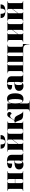

<svg xmlns="http://www.w3.org/2000/svg" viewBox="2726 -3534 1028 6521"><g transform="rotate(-90 3240.5 -273.0)"><path d="M15 0H333V-10H329C296 -10 282 -23 282 -74V-271H422V-74C422 -23 409 -10 375 -10H371V0H691V-10H680C642 -10 617 -28 617 -74V-462C617 -511 642 -526 680 -526H691V-536H371V-526H375C409 -526 422 -512 422 -463V-281H282V-462C282 -511 294 -526 328 -526H333V-536H15V-526H26C64 -526 87 -512 87 -463V-74C87 -23 65 -10 26 -10H15Z M916 10C974 10 1024 -6 1048 -80H1050V0H1307V-10H1303C1258 -10 1244 -26 1244 -80V-383C1244 -507 1167 -551 1014 -551C891 -551 789 -521 789 -445C789 -394 839 -375 945 -375C945 -501 957 -541 999 -541C1037 -541 1049 -515 1049 -434V-298L968 -295C820 -290 747 -240 747 -141C747 -43 816 10 916 10ZM989 -31C959 -31 945 -69 945 -152C945 -246 962 -282 1018 -286L1050 -288V-161C1050 -88 1026 -31 989 -31Z M1686 -606C1879 -606 1910 -680 1918 -767H1773C1770 -651 1742 -616 1684 -616C1624 -616 1598 -651 1595 -767H1449C1457 -680 1486 -606 1686 -606ZM1345 0H1658V-10H1650C1626 -10 1614 -23 1614 -59V-166L1762 -360V-64C1762 -28 1752 -10 1728 -10H1717V0H2031V-10H2020C1982 -10 1957 -28 1957 -84V-456C1957 -512 1982 -526 2020 -526H2031V-536H1717V-526H1727C1751 -526 1762 -509 1762 -483V-377L1614 -183V-482C1614 -515 1628 -526 1652 -526H1660V-536H1345V-526H1356C1394 -526 1419 -514 1419 -458V-78C1419 -22 1394 -10 1356 -10H1345Z M2060 0H2381V-10H2369C2335 -10 2325 -28 2325 -74V-273C2344 -272 2359 -264 2387 -191L2423 -98C2459 -5 2535 0 2651 0H2713V-10H2711C2679 -10 2656 -37 2615 -121L2569 -215C2533 -288 2477 -299 2408 -299C2438 -320 2456 -351 2476 -384C2500 -423 2531 -443 2566 -443C2601 -443 2625 -424 2629 -394C2667 -396 2697 -425 2697 -466C2697 -505 2671 -542 2612 -542C2564 -542 2531 -517 2487 -428C2460 -374 2439 -339 2414 -317C2390 -295 2363 -285 2325 -283V-459C2325 -512 2338 -526 2369 -526H2381V-536H2060V-526H2078C2113 -526 2130 -511 2130 -463V-76C2130 -23 2111 -10 2074 -10H2060Z M2715 221H3086V211H3060C3027 211 2988 202 2988 142V-5C2988 -47 2988 -90 2987 -132H2989C3009 -33 3047 10 3137 10C3266 10 3332 -86 3332 -271C3332 -454 3266 -549 3145 -549C3061 -549 3007 -504 2989 -400H2987V-536H2734V-526H2736C2779 -526 2793 -510 2793 -460V142C2793 202 2754 211 2721 211H2715ZM3069 -22C3023 -22 2988 -113 2988 -271C2988 -415 3020 -505 3068 -505C3114 -505 3137 -420 3137 -273C3137 -113 3116 -22 3069 -22Z M3584 10C3642 10 3692 -6 3716 -80H3718V0H3975V-10H3971C3926 -10 3912 -26 3912 -80V-383C3912 -507 3835 -551 3682 -551C3559 -551 3457 -521 3457 -445C3457 -394 3507 -375 3613 -375C3613 -501 3625 -541 3667 -541C3705 -541 3717 -515 3717 -434V-298L3636 -295C3488 -290 3415 -240 3415 -141C3415 -43 3484 10 3584 10ZM3657 -31C3627 -31 3613 -69 3613 -152C3613 -246 3630 -282 3686 -286L3718 -288V-161C3718 -88 3694 -31 3657 -31Z M4997 184 4998 210H5008V-10H4961C4923 -10 4913 -28 4913 -69V-462C4913 -513 4935 -526 4974 -526H4985V-536H4672V-526H4676C4704 -526 4718 -513 4718 -462V-10H4598V-462C4598 -513 4610 -526 4639 -526H4644V-536H4357V-526H4361C4389 -526 4403 -513 4403 -462V-10H4283V-462C4283 -513 4296 -526 4325 -526H4329V-536H4014V-526H4025C4063 -526 4088 -508 4088 -462V-74C4088 -25 4063 -10 4025 -10H4014V0H4818C4947 0 4992 45 4997 184Z M5070 0H5383V-10H5375C5351 -10 5339 -23 5339 -59V-166L5487 -360V-64C5487 -28 5477 -10 5453 -10H5442V0H5756V-10H5745C5707 -10 5682 -28 5682 -84V-456C5682 -512 5707 -526 5745 -526H5756V-536H5442V-526H5452C5476 -526 5487 -509 5487 -483V-377L5339 -183V-482C5339 -515 5353 -526 5377 -526H5385V-536H5070V-526H5081C5119 -526 5144 -514 5144 -458V-78C5144 -22 5119 -10 5081 -10H5070Z M6123 -606C6316 -606 6347 -680 6355 -767H6210C6207 -651 6179 -616 6121 -616C6061 -616 6035 -651 6032 -767H5886C5894 -680 5923 -606 6123 -606ZM5782 0H6095V-10H6087C6063 -10 6051 -23 6051 -59V-166L6199 -360V-64C6199 -28 6189 -10 6165 -10H6154V0H6468V-10H6457C6419 -10 6394 -28 6394 -84V-456C6394 -512 6419 -526 6457 -526H6468V-536H6154V-526H6164C6188 -526 6199 -509 6199 -483V-377L6051 -183V-482C6051 -515 6065 -526 6089 -526H6097V-536H5782V-526H5793C5831 -526 5856 -514 5856 -458V-78C5856 -22 5831 -10 5793 -10H5782Z"/></g></svg>

Font: Noto Serif Display Black
Style: Regular
Weight: 900
Designer: Monotype Design Team
Foundry: Monotype Imaging Inc.
Version: Version 2.009